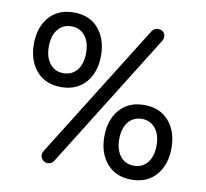

<svg xmlns="http://www.w3.org/2000/svg" viewBox="-79 -786 954 891"><g transform="rotate(10 397.5 -340.0)"><path d="M166 -22.5Q166 -32.2 170.9 -40L568.4 -675.8Q579.1 -691.4 596.7 -691.4Q612.3 -691.4 621.6 -683.1Q630.9 -674.8 630.9 -661.1Q630.9 -649.4 624 -638.7L229.5 -6.8Q218.8 10.7 199.2 10.7Q186.5 10.7 176.3 1Q166 -8.8 166 -22.5ZM199.2 -699.2Q273.4 -699.2 315.4 -650.4Q357.4 -601.6 357.4 -523.4Q357.4 -445.3 315.4 -396.5Q273.4 -347.7 199.2 -347.7Q125 -347.7 83 -396.5Q41 -445.3 41 -523.4Q41 -601.6 83 -650.4Q125 -699.2 199.2 -699.2ZM199.2 -413.1Q239.3 -413.1 263.2 -442.9Q287.1 -472.7 287.1 -523.4Q287.1 -574.2 263.2 -604Q239.3 -633.8 199.2 -633.8Q159.2 -633.8 135.3 -604Q111.3 -574.2 111.3 -523.4Q111.3 -472.7 135.3 -442.9Q159.2 -413.1 199.2 -413.1ZM595.7 -333Q669.9 -333 711.9 -284.2Q753.9 -235.4 753.9 -157.2Q753.9 -79.1 711.9 -30.3Q669.9 18.6 595.7 18.6Q521.5 18.6 479.5 -30.3Q437.5 -79.1 437.5 -157.2Q437.5 -235.4 479.5 -284.2Q521.5 -333 595.7 -333ZM595.7 -46.9Q635.7 -46.9 659.7 -76.7Q683.6 -106.4 683.6 -157.2Q683.6 -208 659.7 -237.8Q635.7 -267.6 595.7 -267.6Q555.7 -267.6 531.7 -237.8Q507.8 -208 507.8 -157.2Q507.8 -106.4 531.7 -76.7Q555.7 -46.9 595.7 -46.9Z"/></g></svg>

Font: jf-openhuninn-2.0
Style: Regular
Weight: 400
Designer: [Kosugi Maru]
Designed by MOTOYA      

[Varela Round]
Joe Prince (Latin component); Avraham Cornfeld (Hebrew component)
Foundry: justfont CO.,LTD.
Version: 2.0